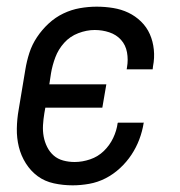

<svg xmlns="http://www.w3.org/2000/svg" viewBox="-20 -548 540 576"><path d="M198 8Q169 8 141.5 2Q114 -4 93 -19.5Q72 -35 57.5 -58Q43 -81 36.5 -107.5Q30 -134 30.5 -162.5Q31 -191 36 -219L56 -339Q60 -364 68 -389Q76 -414 91 -436.5Q106 -459 126 -477.5Q146 -496 170 -507.5Q194 -519 219.5 -523.5Q245 -528 270 -528Q295 -528 319.5 -524Q344 -520 365 -510Q386 -500 403 -483.5Q420 -467 429.5 -445.5Q439 -424 441.5 -399Q444 -374 439 -349L438 -340H360L361 -346Q365 -369 361 -391Q357 -413 343 -428.5Q329 -444 308 -451Q287 -458 264 -458Q240 -458 215 -448.5Q190 -439 172.5 -419.5Q155 -400 146 -376Q137 -352 133 -328L128 -295H299L287 -225H116L113 -208Q110 -190 109 -172.5Q108 -155 111 -138.5Q114 -122 121.5 -107Q129 -92 141 -81.5Q153 -71 169.5 -66.5Q186 -62 204 -62Q227 -62 250.5 -70Q274 -78 291.5 -95Q309 -112 319.5 -134Q330 -156 333 -179L334 -180H412L411 -179Q407 -154 398 -130Q389 -106 374.5 -84Q360 -62 340 -43.5Q320 -25 296.5 -13Q273 -1 247.5 3.5Q222 8 198 8Z"/></svg>

Font: Iosevka Term Oblique
Style: Regular
Weight: 400
Italic angle: -9°
Monospace: yes
Designer: Belleve Invis
Foundry: Belleve Invis
Version: Version 31.4.0